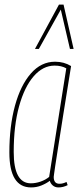

<svg xmlns="http://www.w3.org/2000/svg" viewBox="-20 -810 346 840"><path d="M236 10Q221 10 211 1.5Q201 -7 198 -19Q182 -7 161 1.5Q140 10 116 10Q21 10 21 -143Q21 -258 45.5 -347.5Q70 -437 115 -488.5Q160 -540 221 -540Q260 -540 291 -521Q270 -393 256.5 -306.5Q243 -220 234.5 -167Q226 -114 222 -86.5Q218 -59 216.5 -48.5Q215 -38 215 -36Q215 -6 240 -6Q248 -6 255.5 -8Q263 -10 271 -14L276 0Q256 10 236 10ZM195 -36 270 -511Q249 -523 219 -523Q168 -523 127.5 -476.5Q87 -430 63.5 -345Q40 -260 40 -145Q40 -8 115 -8Q136 -8 157.5 -15.5Q179 -23 195 -36ZM133 -596 238 -790H258L302 -596H286L246 -768L150 -596Z"/></svg>

Font: Georama Condensed Thin
Style: Italic
Weight: 100
Width: 3
Italic angle: -9°
Designer: Jean-Baptiste Levee
Foundry: Production Type
Version: Version 1.000